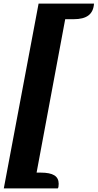

<svg xmlns="http://www.w3.org/2000/svg" viewBox="-20 -830 539 1060"><path d="M387 -724H340L182 123H205Q256 123 280 138Q304 153 304 185Q304 205 299 210H1L193 -810H499Q496 -766 468.5 -745Q441 -724 387 -724Z"/></svg>

Font: Sansita
Style: Bold Italic
Weight: 700
Italic angle: -11°
Designer: Pablo Cosgaya
Foundry: Omnibus-Type
Version: Version 1.006